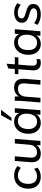

<svg xmlns="http://www.w3.org/2000/svg" viewBox="1454 -2268 820 3769"><g transform="rotate(-90 1864.5 -383.0)"><path d="M283 7Q210 7 156.5 -23Q103 -53 74.5 -107.5Q46 -162 46 -236Q46 -321 77.5 -384Q109 -447 167.5 -481.5Q226 -516 305 -516Q362 -516 409 -498.5Q456 -481 489 -450L455 -385Q418 -413 382 -427.5Q346 -442 306 -442Q226 -442 183 -387Q140 -332 140 -235Q140 -156 179 -111.5Q218 -67 290 -67Q331 -67 364.5 -81Q398 -95 435 -124L459 -58Q427 -28 380.5 -10.5Q334 7 283 7Z M735 7Q646 7 602 -44Q558 -95 566 -195L590 -503H681L656 -200Q651 -133 677.5 -100Q704 -67 760 -67Q826 -67 865 -108Q904 -149 909 -220L933 -503H1023L983 0H895L903 -105L916 -110Q894 -53 845.5 -23Q797 7 735 7Z M1339 7Q1275 7 1226.5 -22.5Q1178 -52 1151 -106.5Q1124 -161 1124 -236Q1124 -320 1154 -382.5Q1184 -445 1237.5 -480.5Q1291 -516 1361 -516Q1429 -516 1475.5 -483.5Q1522 -451 1540 -392L1527 -380L1537 -503H1626L1586 0H1497L1508 -126L1518 -110Q1505 -73 1478 -46.5Q1451 -20 1415 -6.5Q1379 7 1339 7ZM1364 -66Q1435 -66 1476.5 -121.5Q1518 -177 1518 -271Q1518 -355 1480.5 -398.5Q1443 -442 1372 -442Q1299 -442 1257.5 -387.5Q1216 -333 1216 -236Q1216 -156 1254.5 -111Q1293 -66 1364 -66ZM1437 -568H1375L1489 -773H1594Z M1738 0 1767 -362Q1773 -432 1770 -503H1855L1857 -400L1845 -398Q1867 -454 1916.5 -485Q1966 -516 2031 -516Q2122 -516 2166 -464Q2210 -412 2202 -312L2177 0H2087L2112 -307Q2117 -375 2090.5 -408Q2064 -441 2005 -441Q1936 -441 1896.5 -400Q1857 -359 1852 -288L1829 0Z M2292 -433 2298 -503H2628L2622 -433ZM2591 -78 2586 -3Q2569 2 2551 4.5Q2533 7 2514 7Q2440 7 2401.5 -35Q2363 -77 2369 -159L2405 -631L2499 -663L2460 -169Q2457 -129 2466.5 -107.5Q2476 -86 2495 -78Q2514 -70 2539 -70Q2552 -70 2564.5 -71.5Q2577 -73 2591 -78Z M2889 7Q2825 7 2776.5 -22.5Q2728 -52 2701 -106.5Q2674 -161 2674 -236Q2674 -320 2704 -382.5Q2734 -445 2787.5 -480.5Q2841 -516 2911 -516Q2979 -516 3025.5 -483.5Q3072 -451 3090 -392L3077 -380L3087 -503H3176L3136 0H3047L3058 -126L3068 -110Q3055 -73 3028 -46.5Q3001 -20 2965 -6.5Q2929 7 2889 7ZM2914 -66Q2985 -66 3026.5 -121.5Q3068 -177 3068 -271Q3068 -355 3030.5 -398.5Q2993 -442 2922 -442Q2849 -442 2807.5 -387.5Q2766 -333 2766 -236Q2766 -156 2804.5 -111Q2843 -66 2914 -66Z M3467 7Q3407 7 3355 -9.5Q3303 -26 3261 -58L3296 -124Q3337 -92 3379 -77.5Q3421 -63 3469 -63Q3527 -63 3556.5 -81.5Q3586 -100 3586 -135Q3586 -162 3565.5 -178Q3545 -194 3512.5 -204.5Q3480 -215 3443.5 -225Q3407 -235 3375 -251Q3343 -267 3323 -294Q3303 -321 3303 -365Q3303 -411 3328 -444.5Q3353 -478 3398.5 -497Q3444 -516 3504 -516Q3558 -516 3607 -498.5Q3656 -481 3688 -450L3653 -385Q3583 -445 3504 -445Q3448 -445 3418 -425.5Q3388 -406 3388 -369Q3388 -341 3408.5 -325Q3429 -309 3461.5 -298.5Q3494 -288 3530 -278Q3566 -268 3598.5 -252.5Q3631 -237 3651.5 -210.5Q3672 -184 3672 -140Q3672 -71 3616 -32Q3560 7 3467 7Z"/></g></svg>

Font: Muli Medium
Style: Italic
Weight: 500
Italic angle: -4.541°
Designer: Vernon Adams
Foundry: Vernon Adams
Version: Version 2.100; ttfautohint (v1.8.1.43-b0c9)